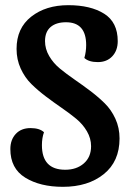

<svg xmlns="http://www.w3.org/2000/svg" viewBox="-20 -700 512 742"><path d="M244 -680Q330 -680 382.5 -647Q435 -614 435 -541Q435 -505 414 -482.5Q393 -460 358 -460Q323 -460 306 -476Q313 -500 313 -526Q313 -614 235 -614Q197 -614 175.5 -595.5Q154 -577 154 -541Q154 -511 170 -483.5Q186 -456 211.5 -435Q237 -414 267.5 -393Q298 -372 328.5 -349Q359 -326 384.5 -301Q410 -276 426 -241Q442 -206 442 -165Q442 -76 381 -27Q320 22 223 22Q135 22 77.5 -13.5Q20 -49 20 -124Q20 -160 41 -182.5Q62 -205 98 -205Q133 -205 150 -189Q142 -167 142 -139Q142 -44 232 -44Q276 -44 304 -68.5Q332 -93 332 -135Q332 -165 316 -192.5Q300 -220 274.5 -241Q249 -262 218.5 -283Q188 -304 157.5 -327Q127 -350 101.5 -375Q76 -400 60 -435Q44 -470 44 -511Q44 -591 100.5 -635.5Q157 -680 244 -680Z"/></svg>

Font: Sansita
Style: Regular
Weight: 400
Designer: Pablo Cosgaya
Foundry: Omnibus-Type
Version: Version 1.006;hotconv 1.0.109;makeotfexe 2.5.65596